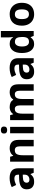

<svg xmlns="http://www.w3.org/2000/svg" viewBox="1797 -2597 810 4444"><g transform="rotate(-90 2202.0 -375.0)"><path d="M302 -557Q412 -557 470.5 -509.5Q529 -462 529 -364V0H425L396 -74H392Q369 -45 344.5 -26Q320 -7 288.5 1.5Q257 10 211 10Q138 10 90 -32.5Q42 -75 42 -163Q42 -250 103 -291.5Q164 -333 286 -337L381 -340V-364Q381 -407 358.5 -427Q336 -447 296 -447Q256 -447 218 -435.5Q180 -424 142 -407L93 -508Q137 -531 190.5 -544Q244 -557 302 -557ZM323 -251Q251 -249 223 -225Q195 -201 195 -162Q195 -128 215 -113.5Q235 -99 267 -99Q315 -99 348 -127.5Q381 -156 381 -208V-253Z M992 -556Q1080 -556 1133 -508.5Q1186 -461 1186 -356V0H1037V-319Q1037 -378 1016 -407.5Q995 -437 949 -437Q881 -437 856 -390.5Q831 -344 831 -257V0H682V-546H796L816 -476H824Q842 -504 868 -521.5Q894 -539 926 -547.5Q958 -556 992 -556Z M1488 -546V0H1339V-546ZM1414 -760Q1447 -760 1471 -744.5Q1495 -729 1495 -686.8Q1495 -646 1471 -630Q1447 -614 1414 -614Q1379.7 -614 1356.4 -630Q1333 -646 1333 -686.8Q1333 -729 1356.4 -744.5Q1379.7 -760 1414 -760Z M2285 -556Q2378 -556 2425.5 -508.5Q2473 -461 2473 -356V0H2324V-319.4Q2324 -377.7 2304 -407.4Q2284 -437 2241.8 -437Q2183 -437 2158 -395Q2133 -353 2133 -273.5V0H1984V-319.4Q1984 -377.7 1964 -407.4Q1944 -437 1901.5 -437Q1860.5 -437 1837 -416Q1813.5 -395.1 1803.2 -355Q1793 -315 1793 -256.8V0H1644V-546H1758L1778.2 -476H1786Q1803 -504 1828 -521.5Q1852.9 -539 1883.5 -547.5Q1914 -556 1945 -556Q2005 -556 2047 -536.5Q2089 -517 2111 -476H2124Q2149 -518 2193.5 -537Q2238 -556 2285 -556Z M2850 -557Q2960 -557 3018.5 -509.5Q3077 -462 3077 -364V0H2973L2944 -74H2940Q2917 -45 2892.5 -26Q2868 -7 2836.5 1.5Q2805 10 2759 10Q2686 10 2638 -32.5Q2590 -75 2590 -163Q2590 -250 2651 -291.5Q2712 -333 2834 -337L2929 -340V-364Q2929 -407 2906.5 -427Q2884 -447 2844 -447Q2804 -447 2766 -435.5Q2728 -424 2690 -407L2641 -508Q2685 -531 2738.5 -544Q2792 -557 2850 -557ZM2871 -251Q2799 -249 2771 -225Q2743 -201 2743 -162Q2743 -128 2763 -113.5Q2783 -99 2815 -99Q2863 -99 2896 -127.5Q2929 -156 2929 -208V-253Z M3403 10Q3312 10 3254.5 -61.5Q3197 -133 3197 -272Q3197 -412 3255 -484Q3313 -556 3407 -556Q3466 -556 3504 -533Q3542 -510 3564 -476H3569Q3566 -492 3562 -522.5Q3558 -553 3558 -585V-760H3707V0H3593L3564 -71H3558Q3536 -37 3499 -13.5Q3462 10 3403 10ZM3455 -109Q3517 -109 3542 -145.5Q3567 -182 3568 -255V-271Q3568 -351 3543.5 -393Q3519 -435 3453 -435Q3404 -435 3376 -392.5Q3348 -350 3348 -270Q3348 -190 3376 -149.5Q3404 -109 3455 -109Z M4359 -273.8Q4359 -183 4326.5 -119.5Q4294 -56 4234.3 -23Q4174.7 10 4092.6 10Q4017 10 3957.7 -23.1Q3898.4 -56.2 3864.2 -119.8Q3830 -183.4 3830 -274Q3830 -410 3901 -483Q3972 -556 4096 -556Q4173.4 -556 4232.2 -523Q4291 -490 4325 -427.3Q4359 -364.5 4359 -273.8ZM3982 -273.8Q3982 -220 3993.5 -183.5Q4005 -147 4030 -128.5Q4055 -110 4095 -110Q4135 -110 4159.5 -128.5Q4184 -147 4195.5 -183.5Q4207 -220 4207 -273.6Q4207 -328 4195.5 -364Q4184 -400 4159 -418Q4134.1 -436 4094.3 -436Q4035 -436 4008.5 -395.5Q3982 -355 3982 -273.8Z"/></g></svg>

Font: Noto Sans Cham
Style: Regular
Weight: 400
Designer: Monotype Design Team
Foundry: Monotype Imaging Inc.
Version: Version 2.002